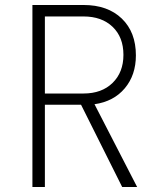

<svg xmlns="http://www.w3.org/2000/svg" viewBox="-20 -750 640 770"><path d="M110 0V-730H315Q412 -730 468.5 -675.5Q525 -621 525 -528Q525 -449 480.5 -396Q436 -343 359 -332L530 0H470L305 -330H160V0ZM160 -375H315Q388 -375 431.5 -417.5Q475 -460 475 -530Q475 -601 431.5 -642.5Q388 -684 315 -684H160Z"/></svg>

Font: JetBrains Mono NL Thin
Style: Regular
Weight: 100
Monospace: yes
Designer: Philipp Nurullin, Konstantin Bulenkov
Foundry: JetBrains
Version: Version 2.305; ttfautohint (v1.8.4.7-5d5b)